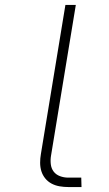

<svg xmlns="http://www.w3.org/2000/svg" viewBox="-20 -755 440 775"><path d="M256 0Q238 0 220.5 -3Q203 -6 188 -14Q173 -22 162.5 -35Q152 -48 147 -64Q142 -80 142 -98Q142 -116 145 -133L244 -735H286L186 -127Q183 -110 185 -92.5Q187 -75 196.5 -62.5Q206 -50 222 -44Q238 -38 256 -38H308L309 0Z"/></svg>

Font: Iosevka Aile Extralight
Style: Italic
Weight: 200
Italic angle: -9°
Designer: Belleve Invis
Foundry: Belleve Invis
Version: Version 31.1.0; ttfautohint (v1.8.4)